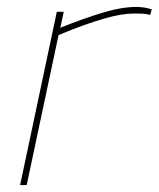

<svg xmlns="http://www.w3.org/2000/svg" viewBox="-20 -534 458 554"><path d="M413 -491 418 -507Q409 -510 397.5 -512Q386 -514 374 -514Q331 -514 276.5 -497.5Q222 -481 154 -454L164 -500H144L38 0H57L149 -433Q190 -450 222.5 -461.5Q255 -473 281 -480.5Q307 -488 328 -491.5Q349 -495 368 -495Q379 -495 391 -494.5Q403 -494 413 -491Z"/></svg>

Font: Advent Pro Thin
Style: Italic
Weight: 250
Italic angle: -12°
Version: Version 3.000